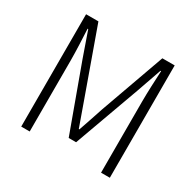

<svg xmlns="http://www.w3.org/2000/svg" viewBox="-157 -904 1101 1079"><g transform="rotate(30 393.5 -364.5)"><path d="M106 0H161V-462C161 -522 157 -602 154 -663H158L215 -500L369 -78H417L570 -500L627 -663H631C628 -602 624 -522 624 -462V0H681V-729H601L451 -310C433 -257 416 -203 397 -150H393L336 -310L186 -729H106Z"/></g></svg>

Font: Noto Sans CJK KR Light
Style: Regular
Weight: 300
Designer: Ryoko NISHIZUKA (kana & ideographs); Paul D. Hunt (Latin, Greek & Cyrillic); Wenlong ZHANG (bopomofo); Sandoll Communica
Foundry: Adobe Systems Incorporated
Version: Version 1.004;PS 1.004;hotconv 1.0.82;makeotf.lib2.5.63406